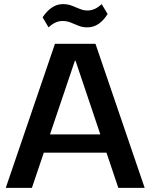

<svg xmlns="http://www.w3.org/2000/svg" viewBox="-20 -913 731 933"><path d="M247 -700H444L683 0H555L347 -618H344L135 0H8ZM168 -260H522V-171H168ZM187 -829Q208 -860 232.5 -876.5Q257 -893 286 -893Q309 -893 328.5 -885.5Q348 -878 367 -870Q386 -862 405 -862Q423 -862 440 -869.5Q457 -877 474 -893L503 -845Q483 -813 458.5 -796.5Q434 -780 404 -780Q381 -780 361.5 -788Q342 -796 323.5 -803.5Q305 -811 284 -811Q266 -811 249.5 -803.5Q233 -796 216 -780Z"/></svg>

Font: Pathway Extreme 28pt SemiBold
Style: Regular
Weight: 600
Designer: Eduardo Rodriguez Tunni
Foundry: Eduardo Rodriguez Tunni
Version: Version 1.001;gftools[0.9.26]